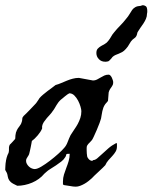

<svg xmlns="http://www.w3.org/2000/svg" viewBox="-26 -699 576 724"><path d="M211.4 -3.4V-15.1Q211.4 -28.3 215.3 -41Q219.2 -53.7 224.1 -66.2Q229 -78.6 232.9 -91.8Q236.8 -105 236.8 -119.1Q229.5 -119.1 227.1 -118.7Q224.6 -118.2 223.9 -116.5Q223.1 -114.7 222.7 -111.8Q222.2 -108.9 218.3 -104Q214.4 -97.2 205.1 -89.8Q195.8 -82.5 185.1 -75.4Q174.3 -68.4 164.1 -62Q153.8 -55.7 148.9 -50.8L141.1 -43.9Q132.3 -33.2 120.6 -24.7Q108.9 -16.1 95.2 -10.3Q81.5 -4.4 67.1 -1.5Q52.7 1.5 39.1 1.5Q20.5 -6.8 14.2 -12.9Q7.8 -19 5.6 -25.1Q3.4 -31.2 2.2 -39.1Q1 -46.9 -6.3 -58.1Q-6.3 -60.1 -6.1 -64.7Q-5.9 -69.3 -5.6 -74.2Q-5.4 -79.1 -4.9 -83.5Q-4.4 -87.9 -3.9 -89.4Q-3.9 -90.3 -3.2 -94.7Q-2.4 -99.1 -1 -104.2Q0.5 -109.4 2.4 -114.5Q4.4 -119.6 6.3 -122.6Q8.3 -129.4 7.8 -138.2Q7.3 -147 11.2 -153.8Q12.2 -154.3 15.1 -157.5Q18.1 -160.6 21.5 -164.3Q24.9 -168 27.6 -171.1Q30.3 -174.3 30.8 -174.8Q31.7 -175.8 31.7 -179.4Q31.7 -183.1 32.2 -188.5Q33.2 -192.9 33.7 -196.8Q34.2 -200.7 35.2 -201.7L37.6 -208Q40.5 -214.4 47.4 -222.9Q54.2 -231.4 56.2 -239.7Q58.1 -246.6 58.1 -251.5Q58.1 -256.3 63 -261.7Q65.9 -264.2 72.8 -271Q79.6 -277.8 86.9 -285.4Q94.2 -293 100.6 -299.8Q106.9 -306.6 109.4 -309.1Q109.9 -309.6 112.1 -312.7Q114.3 -315.9 116.5 -319.1Q118.7 -322.3 120.6 -325.2Q122.6 -328.1 122.6 -328.6Q127.9 -335 136.2 -342Q144.5 -349.1 153.3 -355.7Q162.1 -362.3 170.2 -368.2Q178.2 -374 183.6 -378.4Q194.3 -381.3 205.1 -386Q215.8 -390.6 226.6 -395Q237.3 -399.4 248.5 -402.3Q259.8 -405.3 271.5 -405.3L324.7 -395.5Q332.5 -395.5 339.4 -398.9Q346.2 -402.3 353 -406.5Q359.9 -410.6 367.2 -414.1Q374.5 -417.5 383.8 -417.5Q387.2 -417.5 390.4 -414.1Q393.6 -410.6 395.8 -406Q397.9 -401.4 399.4 -396.7Q400.9 -392.1 400.9 -390.1Q400.9 -382.8 399.2 -378.9Q397.5 -375 394.8 -371.3Q392.1 -367.7 389.2 -363.3Q386.2 -358.9 383.8 -350.6L381.3 -319.3Q381.3 -318.4 379.9 -316.7Q378.4 -314.9 376.5 -312.7Q374.5 -310.5 373 -308.8Q371.6 -307.1 371.1 -306.6Q366.2 -299.8 363.8 -293.2Q361.3 -286.6 359.9 -279.8Q358.4 -272.9 357.4 -266.1Q356.4 -259.3 355 -252Q354 -247.6 349.4 -235.1Q344.7 -222.7 338.9 -209Q333 -195.3 327.6 -183.8Q322.3 -172.4 320.3 -170.4Q316.4 -165.5 313 -162.4Q309.6 -159.2 306.9 -156.2Q304.2 -153.3 302.5 -149.9Q300.8 -146.5 300.8 -141.1Q300.8 -138.7 300.8 -132.8Q300.8 -127 301.3 -120.6Q301.8 -114.3 302.7 -109.4Q303.7 -104.5 305.2 -104Q307.1 -99.6 312 -95.9Q316.9 -92.3 322.3 -92.3L324.7 -95.2Q332.5 -95.2 340.8 -102.1Q349.1 -108.9 359.4 -118.7Q369.6 -128.4 382.6 -139.6Q395.5 -150.9 412.6 -159.7Q413.6 -159.7 414.3 -158.4Q415 -157.2 415 -156.2V-147Q415 -135.7 409.9 -127.2Q404.8 -118.7 397.5 -110.8Q390.1 -103 382.8 -94.7Q375.5 -86.4 371.1 -76.2Q368.7 -73.2 361.3 -66.2Q354 -59.1 345.7 -51.5Q337.4 -43.9 330.1 -36.9Q322.8 -29.8 320.3 -26.9Q314.9 -22 307.9 -16.4Q300.8 -10.7 292.7 -6.1Q284.7 -1.5 276.1 1.7Q267.6 4.9 259.8 4.9Q250 4.9 237.8 2.4Q225.6 0 215.8 -1ZM72.3 -92.3Q72.3 -86.4 75.4 -80.8Q78.6 -75.2 83.3 -70.8Q87.9 -66.4 93.8 -64Q99.6 -61.5 105 -61.5Q114.3 -61.5 129.9 -70.8Q145.5 -80.1 162.1 -92.8Q178.7 -105.5 193.6 -118.9Q208.5 -132.3 215.8 -141.1Q224.1 -149.9 229.2 -163.8Q234.4 -177.7 240.2 -189.5Q246.6 -200.2 253.9 -210.4Q261.2 -220.7 267.1 -231.4Q272.9 -242.2 276.9 -254.2Q280.8 -266.1 280.8 -279.8Q280.8 -285.6 277.6 -296.9Q274.4 -308.1 268.6 -319.3Q262.7 -330.6 254.4 -338.9Q246.1 -347.2 235.4 -347.2Q232.9 -346.2 228.3 -343Q223.6 -339.8 218.8 -335.7Q213.9 -331.5 209.5 -327.9Q205.1 -324.2 203.1 -322.8Q197.8 -317.9 193.8 -312.7Q189.9 -307.6 186.8 -302.2Q183.6 -296.9 180.4 -291.3Q177.2 -285.6 172.9 -280.3Q168.9 -273.9 162.8 -267.3Q156.7 -260.7 150.6 -253.7Q144.5 -246.6 139.4 -239Q134.3 -231.4 132.8 -223.1V-214.4Q129.9 -207.5 125.5 -200.9Q121.1 -194.3 115.7 -188Q110.4 -181.6 104.7 -176.3Q99.1 -170.9 94.2 -167.5Q93.8 -164.6 92.5 -158Q91.3 -151.4 89.8 -144Q88.4 -136.7 86.9 -130.6Q85.4 -124.5 85 -122.6Q84 -117.2 82 -113.8Q80.1 -110.4 77.9 -107.2Q75.7 -104 74 -100.6Q72.3 -97.2 72.3 -92.3ZM337.4 -499Q337.4 -509.8 342.5 -515.4Q347.7 -521 354.7 -525.1Q361.8 -529.3 369.4 -533.4Q377 -537.6 382.3 -544.9Q385.7 -549.3 388.4 -553.2Q391.1 -557.1 393.3 -561.3Q395.5 -565.4 398.2 -569.3Q400.9 -573.2 404.8 -577.6Q415 -590.3 427 -602.3Q439 -614.3 448.7 -627Q458 -637.7 462.9 -646.5Q467.8 -655.3 472.4 -661.6Q477.1 -668 484.4 -672.1Q491.7 -676.3 506.3 -677.2Q508.3 -679.2 511.2 -679.2Q513.2 -679.2 515.6 -679Q518.1 -678.7 520.5 -677.2Q525.9 -675.3 527.6 -669.9Q529.3 -664.6 529.3 -658.7Q529.3 -656.2 529.3 -653.3Q529.3 -650.4 528.3 -647Q528.3 -637.2 524.4 -628.2Q520.5 -619.1 514.9 -610.6Q509.3 -602.1 503.2 -593.8Q497.1 -585.4 492.7 -577.6Q492.7 -577.6 491.9 -575Q491.2 -572.3 490.5 -569.3Q489.7 -566.4 488.5 -563.7Q487.3 -561 486.8 -561Q485.8 -558.6 480.5 -554.7Q475.1 -550.8 474.1 -549.8Q467.3 -543.5 461.9 -533.2Q456.5 -522.9 448.7 -514.6Q441.4 -506.3 434.8 -502.7Q428.2 -499 421.9 -496.6Q415.5 -494.1 409.7 -491.7Q403.8 -489.3 397.9 -483.9Q397.9 -483.4 395.8 -481Q393.6 -478.5 391.1 -475.6Q388.7 -472.7 386.2 -470.5Q383.8 -468.3 382.3 -467.8L377.4 -466.8Q375.5 -466.3 373.3 -466.3Q371.1 -466.3 370.1 -466.3Q356 -466.3 346.7 -476.1Q337.4 -485.8 337.4 -499Z"/></svg>

Font: IM FELL English
Style: Italic
Weight: 400
Italic angle: -18°
Designer: Igino Marini
Foundry: Igino Marini
Version: 3.00